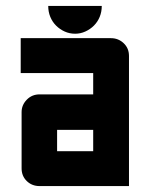

<svg xmlns="http://www.w3.org/2000/svg" viewBox="-20 -629 506 649"><path d="M114 0Q88 0 70.5 -17Q53 -34 53 -60V-250Q53 -274 70.5 -292Q88 -310 114 -310H295V-382H50V-500H355Q380 -500 398 -483Q416 -466 416 -440V0ZM173 -190V-118H295V-190ZM324 -609Q324 -589 317 -572Q310 -555 297.5 -542.5Q285 -530 268.5 -522.5Q252 -515 234 -515Q215 -515 198.5 -522.5Q182 -530 169.5 -542.5Q157 -555 150 -572Q143 -589 143 -609Z"/></svg>

Font: Tschichold
Style: Bold
Weight: 700
Designer: Peter Wiegel
Foundry: Peter Wiegel
Version: Version 1.000; ttfautohint (v1.3)